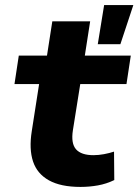

<svg xmlns="http://www.w3.org/2000/svg" viewBox="-20 -725 545 756"><path d="M297 11Q219 11 172.5 -15Q126 -41 110 -89.5Q94 -138 105 -208L134 -394H37L54 -506H165L186 -641H335L314 -506H495L478 -394H296L267 -212Q259 -160 279.5 -137Q300 -114 348 -114Q368 -114 389.5 -118Q411 -122 429 -128L430 -16Q399 -1 365.5 5Q332 11 297 11ZM365 -551 390 -705H505L454 -551Z"/></svg>

Font: Nunito Sans 6pt ExtraBold
Style: Italic
Weight: 800
Italic angle: -9°
Version: Version 3.101;gftools[0.9.27]